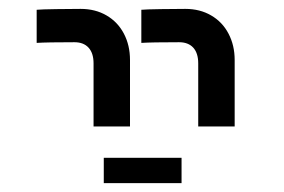

<svg xmlns="http://www.w3.org/2000/svg" viewBox="-20 -629 640 432"><path d="M397 -609Q376.5 -609 342.2 -608.5Q308 -608 298 -607V-532.5Q321.5 -534 383 -534Q403.5 -534 414.8 -521.8Q426 -509.5 426 -486.5V-344.5H508V-494Q508 -527 494.2 -553.2Q480.5 -579.5 455.2 -594.2Q430 -609 397 -609ZM161.5 -609Q141 -609 106.8 -608.5Q72.5 -608 62.5 -607V-532.5Q86 -534 147.5 -534Q168 -534 179.2 -521.8Q190.5 -509.5 190.5 -486.5V-344.5H272.5V-494Q272.5 -527 258.8 -553.2Q245 -579.5 219.8 -594.2Q194.5 -609 161.5 -609ZM213.5 -274H388.5V-217H213.5Z"/></svg>

Font: JuliaMono
Style: Regular
Weight: 400
Monospace: yes
Designer: cormullion
Foundry: corm
Version: Version 0.055; ttfautohint (v1.8.4)